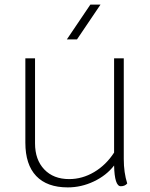

<svg xmlns="http://www.w3.org/2000/svg" viewBox="-20 -803 649 833"><path d="M532 -7Q522 5 504 5Q477 5 475 -85Q442 -42 387.5 -16Q333 10 274 10Q184 10 137 -39.5Q90 -89 90 -184V-550H132V-181Q132 -110 172 -68Q212 -26 280 -26Q337 -26 388.5 -56.5Q440 -87 475 -141V-550H517V-113Q517 -54 532 -7ZM372 -783H416L314 -632H270Z"/></svg>

Font: Krub ExtraLight
Style: Regular
Weight: 275
Designer: Ekaluck Peanpanawate
Foundry: Cadson Demak Co.,Ltd.
Version: Version 1.000; ttfautohint (v1.6)